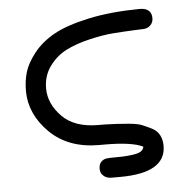

<svg xmlns="http://www.w3.org/2000/svg" viewBox="-45 -480 614 634"><g transform="rotate(-5 262.5 -162.5)"><path d="M43 -200Q43 -232 51.5 -261Q60 -290 86 -323Q112 -356 154 -379.5Q196 -403 269.5 -419Q343 -435 440 -436Q480 -436 480 -402Q480 -388 471 -379Q462 -370 450 -369Q448 -369 414 -367.5Q380 -366 346.5 -363.5Q313 -361 268 -350.5Q223 -340 190 -323.5Q157 -307 133.5 -275.5Q110 -244 110 -201Q110 -151 151 -108.5Q192 -66 272 -66H291Q319 -65 331 -64.5Q343 -64 371.5 -61.5Q400 -59 414 -53.5Q428 -48 446 -39Q464 -30 472 -14.5Q480 1 480 21Q480 111 328 111H300Q285 111 276 104Q267 97 265 90.5Q263 84 263 78Q263 54 285 47Q293 45 326.5 45Q360 45 385.5 40Q411 35 413 18Q377 0 287 0H268Q166 0 104.5 -61Q43 -122 43 -200Z"/></g></svg>

Font: CMU Typewriter Text
Style: Regular
Weight: 500
Monospace: yes
Version: Version 0.7.0